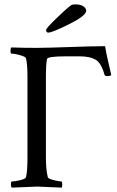

<svg xmlns="http://www.w3.org/2000/svg" viewBox="-20 -861 538 884"><path d="M192.4 -723.6Q192.4 -730.5 237.3 -774.4Q282.2 -818.4 308.6 -837.9Q314.5 -840.8 326.2 -840.8Q351.6 -840.8 364.3 -831.5Q377 -822.3 377 -811.5Q377 -789.1 298.8 -750Q220.7 -710.9 202.1 -710.9Q192.4 -710.9 192.4 -723.6ZM191.4 -135.7Q191.4 -79.1 200.2 -44.9Q202.1 -38.1 227.5 -31.7Q252.9 -25.4 262.7 -25.4Q266.6 -25.4 266.6 -10.7Q266.6 -2.9 264.6 2.9Q167 -2 151.4 -2Q146.5 -2 34.2 2.9Q30.3 -1 30.3 -11.7Q30.3 -25.4 34.2 -25.4Q46.9 -25.4 71.8 -31.2Q96.7 -37.1 99.6 -44.9Q106.4 -71.3 106.4 -132.8V-508.8Q106.4 -566.4 99.6 -592.8Q96.7 -600.6 70.8 -607.4Q44.9 -614.3 32.2 -614.3Q28.3 -614.3 28.3 -626Q28.3 -638.7 32.2 -642.6Q83 -640.6 148.4 -640.6Q192.4 -640.6 300.8 -644.5Q409.2 -648.4 463.9 -648.4Q467.8 -620.1 479 -573.7Q490.2 -527.3 492.2 -515.6Q487.3 -510.7 474.6 -510.7Q461.9 -510.7 460.9 -517.6Q446.3 -571.3 419.9 -586.4Q393.6 -601.6 347.7 -601.6H282.2Q198.2 -601.6 196.3 -588.9Q191.4 -565.4 191.4 -506.8Z"/></svg>

Font: Crimson Text
Style: Roman
Weight: 400
Version: Version 0.13